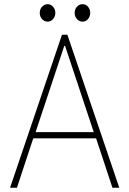

<svg xmlns="http://www.w3.org/2000/svg" viewBox="-20 -883 608 903"><path d="M27.3 0 271.5 -719.7H296.9L541 0H508.8L428.7 -242.2L423.8 -252.9L286.1 -667H282.2L144.5 -252.9L139.6 -242.2L59.6 0ZM125 -232.4V-261.7H443.4V-232.4ZM368.2 -781.2Q353 -781.2 342 -793.5Q331.1 -805.7 331.1 -822.3Q331.1 -839.4 342 -851.3Q353 -863.3 368.2 -863.3Q383.8 -863.3 394 -851.3Q404.3 -839.4 404.3 -822.3Q404.3 -805.7 394 -793.5Q383.8 -781.2 368.2 -781.2ZM204.1 -781.2Q189 -781.2 178 -793Q167 -804.7 167 -822.3Q167 -839.8 178 -851.6Q189 -863.3 204.1 -863.3Q218.8 -863.3 229.5 -851.3Q240.2 -839.4 240.2 -822.3Q240.2 -805.7 229.5 -793.5Q218.8 -781.2 204.1 -781.2Z"/></svg>

Font: Reddit Sans Condensed ExtraLight
Style: Regular
Weight: 250
Version: Version 1.014